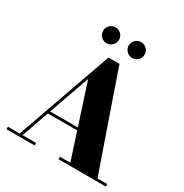

<svg xmlns="http://www.w3.org/2000/svg" viewBox="-214 -1132 1243 1298"><g transform="rotate(30 407.0 -483.0)"><path d="M198.5 -232V-251.5H498.5V-232ZM460 -764.5 718.5 -19.5H795V0H425.5V-19.5H506.5L327.5 -571L133.5 -19.5H239.5V0H19V-19.5H111L374.5 -764.5ZM514 -841.5Q488.5 -841.5 470.2 -859.8Q452 -878 452 -903.5Q452 -929 470.2 -947.2Q488.5 -965.5 514 -965.5Q539.5 -965.5 557.8 -947.2Q576 -929 576 -903.5Q576 -878 557.8 -859.8Q539.5 -841.5 514 -841.5ZM314 -841.5Q288.5 -841.5 270.5 -859.8Q252.5 -878 252.5 -903.5Q252.5 -929 270.5 -947.2Q288.5 -965.5 314.5 -965.5Q340 -965.5 358.2 -947.2Q376.5 -929 376.5 -903.5Q376.5 -878 358.2 -859.8Q340 -841.5 314 -841.5Z"/></g></svg>

Font: Bodoni Moda 11pt ExtraBold
Style: Regular
Weight: 800
Designer: Owen Earl
Foundry: indestructible type
Version: Version 2.004